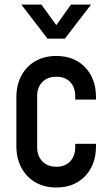

<svg xmlns="http://www.w3.org/2000/svg" viewBox="-20 -800 470 832"><path d="M224 12.5Q172.5 12.5 133.5 -10Q94.5 -32.5 72.8 -73Q51 -113.5 51 -167V-378.5Q51 -432 72.8 -472.5Q94.5 -513 133.5 -535.2Q172.5 -557.5 224 -557.5Q302 -557.5 349 -508.2Q396 -459 396 -378.5V-368.5H306V-383.5Q306 -421.5 284.2 -444.5Q262.5 -467.5 224 -467.5Q186 -467.5 163.5 -444.5Q141 -421.5 141 -383.5V-162Q141 -124.5 163.5 -101Q186 -77.5 224 -77.5Q262.5 -77.5 284.2 -101Q306 -124.5 306 -162V-177H396V-167Q396 -86.5 349 -37Q302 12.5 224 12.5ZM186 -632.5 72.5 -780H159.5L224 -691L287.5 -780H374.5L261 -632.5Z"/></svg>

Font: Mohave Medium
Style: Regular
Weight: 500
Designer: Gumpita Rahayu
Foundry: Tokotype
Version: Version 2.003